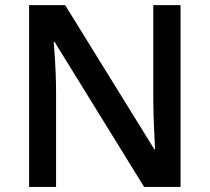

<svg xmlns="http://www.w3.org/2000/svg" viewBox="-20 -734 823 754"><path d="M689 0H545.9L194.8 -568.8H190.9L193.4 -537.1Q200.2 -446.3 200.2 -371.1V0H94.2V-713.9H235.8L585.9 -147.9H588.9Q587.9 -159.2 585 -229.7Q582 -300.3 582 -339.8V-713.9H689Z"/></svg>

Font: f1_4961           
Style: Regular
Weight: 600
Foundry: Ascender Corporation
Version: Version 1.10